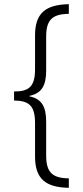

<svg xmlns="http://www.w3.org/2000/svg" viewBox="-20 -736 394 915"><path d="M308 159V114C229 113 200 85 200 5V-156C200 -229 178 -265 120 -277V-279C177 -291 200 -326 200 -399V-562C200 -643 231 -669 308 -670V-716C196 -714 147 -672 147 -568V-406C147 -321 116 -300 47 -300V-257C120 -256 147 -231 147 -149V10C147 117 198 157 308 159Z"/></svg>

Font: Noto Sans Lao Looped ExtraCondensed Light
Style: Regular
Weight: 300
Width: 2
Designer: Mark Frömberg, Ben Mitchell
Foundry: The Fontpad Ltd
Version: Version 1.002